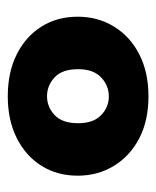

<svg xmlns="http://www.w3.org/2000/svg" viewBox="26 -775 402 494"><g transform="rotate(-90 227.0 -528.0)"><path d="M22 -529Q22 -582 47.5 -622.5Q73 -663 119 -686Q165 -709 226 -709Q288 -709 334 -686Q380 -663 405.5 -622.5Q431 -582 431 -529Q431 -477 405.5 -435.5Q380 -394 334 -370.5Q288 -347 226 -347Q164 -347 118.5 -370.5Q73 -394 47.5 -435.5Q22 -477 22 -529ZM296 -528Q296 -569 275 -588.5Q254 -608 226 -608Q199 -608 178 -588.5Q157 -569 157 -528Q157 -489 177.5 -469Q198 -449 226 -449Q254 -449 275 -469Q296 -489 296 -528Z"/></g></svg>

Font: Albert Sans Black
Style: Regular
Weight: 900
Designer: Andreas Rasmussen
Foundry: a.Foundry
Version: Version 1.025